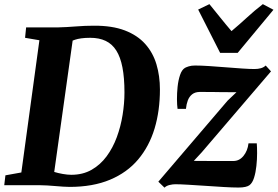

<svg xmlns="http://www.w3.org/2000/svg" viewBox="-30 -872 1308 904"><path d="M93 -743H242.5Q283.5 -744 326.8 -747.5Q370 -751 412.5 -751Q498 -751.5 557.5 -728.8Q617 -706 653.5 -665.2Q690 -624.5 706.5 -569.5Q723 -514.5 723 -450.5Q723 -350.5 697.8 -266.8Q672.5 -183 620.5 -121.2Q568.5 -59.5 488 -25.8Q407.5 8 297.5 8Q284.5 8 267 6.8Q249.5 5.5 230.5 4Q211.5 2.5 192.5 1.2Q173.5 0 157 0H-10L-4.5 -46.5L70.5 -60L155.5 -682.5L88 -694ZM220.5 -28 207.5 -70.5Q209.5 -67.5 226.2 -62.2Q243 -57 265.2 -53Q287.5 -49 305.5 -49Q360 -49 401.2 -72.5Q442.5 -96 472 -136Q501.5 -176 520 -226.2Q538.5 -276.5 547.2 -330.8Q556 -385 556 -437Q556 -505.5 546.5 -554.5Q537 -603.5 517.5 -634.2Q498 -665 467.5 -679.5Q437 -694 395 -694Q370.5 -694 352.8 -691.5Q335 -689 323.2 -685Q311.5 -681 304 -677L315.5 -705.5ZM1083.5 -438Q1069 -438 1050.8 -438Q1032.5 -438 1012.8 -438.2Q993 -438.5 973.5 -438.8Q954 -439 937 -439Q920 -439 908.5 -439Q888 -438.5 874.5 -427.8Q861 -417 854.2 -399Q847.5 -381 845.5 -359.5H806Q803.5 -376.5 803.2 -404.8Q803 -433 806.2 -463.8Q809.5 -494.5 817.8 -519Q826 -543.5 841 -552.5Q846.5 -555.5 858.5 -559.5Q870.5 -563.5 888.5 -563.5Q916 -563.5 954 -561Q992 -558.5 1032.5 -555.2Q1073 -552 1109 -549.5Q1145 -547 1168 -547Q1185 -547 1198.2 -550.8Q1211.5 -554.5 1221 -563.5L1246 -536L920 -155L882.5 -114.5Q902 -114.5 924.5 -114.2Q947 -114 971.2 -114Q995.5 -114 1020.2 -114Q1045 -114 1069 -114Q1097 -114 1116.5 -138Q1136 -162 1140 -197H1179Q1180.5 -179 1180.5 -150.2Q1180.5 -121.5 1177.2 -90.8Q1174 -60 1166.2 -35.2Q1158.5 -10.5 1144.5 0Q1138 5 1125 8Q1112 11 1092.5 11Q1064 11 1023 8.5Q982 6 938 3Q894 0 856 -2.2Q818 -4.5 795 -4.5Q783.5 -4.5 768.5 -1Q753.5 2.5 744.5 11.5L715.5 -16.5L1041.5 -398ZM1006.5 -623 903 -827 956 -852.5Q981 -822 1007 -789.5Q1033 -757 1060 -725.5Q1097.5 -757 1132.8 -789.5Q1168 -822 1207.5 -852.5L1257.5 -826L1089 -623Z"/></svg>

Font: Merriweather 28pt ExtraBold
Style: Italic
Weight: 800
Italic angle: -7.8°
Version: Version 2.101